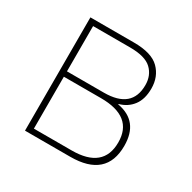

<svg xmlns="http://www.w3.org/2000/svg" viewBox="-124 -652 775 775"><g transform="rotate(30 263.5 -264.0)"><path d="M442 -402Q442 -457 406.5 -492.5Q371 -528 288 -528H85V0H296Q463 0 463 -147Q463 -261 358 -280V-282Q396 -292 419 -322Q442 -352 442 -402ZM414 -402Q414 -292 284 -292H112V-503H284Q355 -503 384.5 -475Q414 -447 414 -402ZM435 -147Q435 -25 288 -25H112V-267H285Q435 -267 435 -147Z"/></g></svg>

Font: Noto Sans Display Thin
Style: Regular
Weight: 250
Designer: Monotype Design Team
Foundry: Monotype Imaging Inc.
Version: Version 1.900